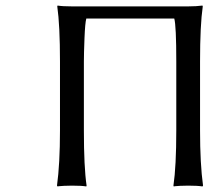

<svg xmlns="http://www.w3.org/2000/svg" viewBox="-20 -671 754 694"><path d="M660.2 -647.9Q675.3 -647.9 688.2 -648.7Q701.2 -649.4 706.5 -650.4L711.9 -650.9L712.9 -647.9Q703.1 -580.1 703.1 -448.2V-200.2Q703.1 -78.6 713.9 0L711.9 2.9Q694.3 0 660.2 0Q644.5 0 631.3 0.7Q618.2 1.5 613.3 2L607.9 2.9L606.9 0Q617.2 -69.8 617.2 -200.2V-448.2Q617.2 -578.1 609.9 -604H292Q287.6 -588.9 285.4 -533.2Q283.2 -477.5 283.2 -448.2V-200.2Q283.2 -66.4 293 0L292 2.9Q275.4 0 240.2 0Q225.1 0 211.9 0.7Q198.7 1.5 193.4 2L188 2.9L186 0Q196.8 -78.6 196.8 -200.2V-448.2Q196.8 -580.1 187 -647.9L188 -650.9Q206.1 -647.9 240.2 -647.9Z"/></svg>

Font: Linear Smooth
Style: Regular
Weight: 400
Designer: Philipp H. Poll, Flanker
Foundry: Philipp H. Poll, reworked by Flanker
Version: Version 1.061 | FøM Fix